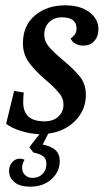

<svg xmlns="http://www.w3.org/2000/svg" viewBox="-20 -496 403 720"><path d="M267 -389Q267 -431 212 -431Q183 -431 164.5 -413Q146 -395 146 -367Q146 -341 164 -320Q182 -299 217 -270Q259 -235 280.5 -207.5Q302 -180 302 -140Q302 -84 262.5 -43.5Q223 -3 161 5L140 46Q171 52 187.5 66.5Q204 81 204 108Q204 148 173 176Q142 204 94 204Q54 204 34 187Q14 170 14 145Q14 125 26 112Q38 99 54 99Q63 99 72 103Q63 117 63 133Q63 150 74 160.5Q85 171 102 171Q125 171 139.5 156.5Q154 142 154 118Q154 98 140.5 89Q127 80 105 76L90 56L128 7Q92 6 56.5 -5.5Q21 -17 3 -32L33 -155L69 -149Q67 -129 67 -113Q67 -77 86.5 -59Q106 -41 147 -41Q180 -41 199 -59Q218 -77 218 -104Q218 -127 203 -145.5Q188 -164 170 -180Q152 -196 146 -201Q108 -234 87 -264Q66 -294 66 -334Q66 -400 111 -438Q156 -476 224 -476Q281 -476 315 -450.5Q349 -425 349 -387Q349 -359 333.5 -342Q318 -325 292 -325Q276 -325 263 -332Q250 -339 245 -352Q267 -366 267 -389Z"/></svg>

Font: Caladea
Style: Italic
Weight: 400
Italic angle: -9°
Designer: Carolina Giovagnoli and Andres Torresi
Foundry: Carolina Giovagnoli & Andres Torresi
Version: Version 1.001